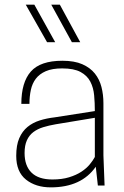

<svg xmlns="http://www.w3.org/2000/svg" viewBox="-20 -800 534 828"><path d="M199 8Q134 8 92 -25.5Q50 -59 50 -128Q50 -174 63 -204Q76 -234 98.5 -252.5Q121 -271 151 -280.5Q181 -290 216 -294L389 -321Q389 -356 386 -389Q383 -422 369.5 -448Q356 -474 327.5 -489.5Q299 -505 248 -505Q205 -505 177.5 -493Q150 -481 134.5 -460.5Q119 -440 113 -412Q107 -384 107 -352H72Q72 -445 113 -491.5Q154 -538 249 -538Q301 -538 335 -523Q369 -508 389 -483Q409 -458 417.5 -425Q426 -392 426 -355V-130L431 0H402L393 -81Q331 8 199 8ZM206 -26Q247 -26 278 -35.5Q309 -45 331 -59.5Q353 -74 367 -91Q381 -108 389 -123V-292L220 -264Q191 -259 166.5 -251.5Q142 -244 124 -230.5Q106 -217 96 -195Q86 -173 86 -140Q86 -85 116 -55.5Q146 -26 206 -26ZM183 -618 91 -780H128L218 -618ZM290 -618 201 -780H238L326 -618Z"/></svg>

Font: Tanohe Sans ExtraLight
Style: Regular
Weight: 250
Designer: Village Type and Design LLC & Cristiano Sobral
Foundry: Cooper Hewitt Smithsonian Design Museum
Version: Version 1.00;May 30, 2020;FontCreator 12.0.0.2522 64-bit; tt